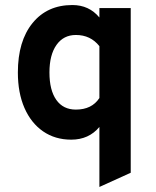

<svg xmlns="http://www.w3.org/2000/svg" viewBox="-20 -543 618 763"><path d="M375 200V-38.5Q333 12 263 12Q199 12 151.2 -21Q103.5 -54 77.2 -114Q51 -174 51 -255Q51 -379.5 109.2 -451.2Q167.5 -523 267.5 -523Q334 -523 375 -473.5V-511H499.5V143.5ZM281.5 -107.5Q345 -107.5 375 -153.5V-359.5Q340 -404 281.5 -404Q232.5 -404 204.5 -364.5Q176.5 -325 176.5 -255Q176.5 -184.5 203.8 -146Q231 -107.5 281.5 -107.5Z"/></svg>

Font: Overpass
Style: Bold
Weight: 700
Designer: Delve Withrington, Dave Bailey, Thomas Jockin
Foundry: Delve Fonts LLC
Version: Version 4.000; ttfautohint (v1.8.3)